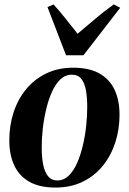

<svg xmlns="http://www.w3.org/2000/svg" viewBox="-20 -832 580 865"><path d="M310 -527Q381.5 -527 427.5 -501.2Q473.5 -475.5 496 -428Q518.5 -380.5 518.5 -314.5Q518.5 -249.5 499.5 -190.5Q480.5 -131.5 443.8 -85.8Q407 -40 353 -13.5Q299 13 229.5 13Q158.5 13 112.5 -13Q66.5 -39 44.2 -86.8Q22 -134.5 22 -198Q21.5 -265 40.8 -324.5Q60 -384 97.2 -429.5Q134.5 -475 188 -501Q241.5 -527 310 -527ZM303 -495.5Q274 -495.5 251.8 -474.2Q229.5 -453 213.8 -417.5Q198 -382 187.8 -338.8Q177.5 -295.5 172.5 -250Q167.5 -204.5 168 -165Q168 -121 175 -88.2Q182 -55.5 197.2 -37.2Q212.5 -19 238 -19Q267 -19 289.2 -40.2Q311.5 -61.5 327.2 -97.2Q343 -133 353.2 -176.5Q363.5 -220 368.2 -265Q373 -310 373 -350Q373 -393 367 -425.8Q361 -458.5 346.2 -477Q331.5 -495.5 303 -495.5ZM277.5 -583 194 -800 221 -812Q247.5 -783.5 274.8 -748.8Q302 -714 329.5 -680Q369.5 -713 409 -747Q448.5 -781 492.5 -812L521.5 -797L356 -583Z"/></svg>

Font: Merriweather 120pt
Style: Bold Italic
Weight: 700
Italic angle: -7.8°
Version: Version 2.101